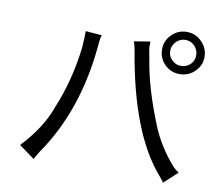

<svg xmlns="http://www.w3.org/2000/svg" viewBox="-86 -908 1172 1018"><g transform="rotate(10 500.0 -399.0)"><path d="M770 -690Q770 -719 791 -740Q811 -761 840 -761Q869 -761 890 -740Q910 -719 910 -690Q910 -661 890 -641Q869 -621 840 -621Q811 -621 791 -641Q770 -661 770 -690ZM840 -577Q888 -577 921 -610Q955 -643 955 -689Q955 -736 921 -770Q888 -804 840 -804Q793 -804 759 -770Q726 -737 726 -690Q726 -644 759 -610Q793 -577 840 -577ZM658 -720 572 -706Q579 -684 584 -657Q656 -225 829 -27Q853 1 853 6L927 -62H926Q905 -75 891 -91Q812 -182 770 -285Q692 -477 669 -626L658 -685ZM311 -715Q311 -675 307 -623Q285 -441 220 -288Q181 -175 73 -60L157 1Q157 -4 181 -42Q357 -296 389 -651Q393 -702 399 -708Z"/></g></svg>

Font: Sawarabi Gothic
Style: Regular
Weight: 400
Designer: mshio (mshio@users.sourceforge.jp)
Version: Version 20141215